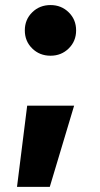

<svg xmlns="http://www.w3.org/2000/svg" viewBox="-20 -536 394 755"><path d="M46.9 198.7 86.9 -120.6H271.5L175.8 198.7ZM178.7 -316.9Q135.7 -316.9 106.7 -345.5Q77.6 -374 77.6 -416.5Q77.6 -459 106.7 -487.5Q135.7 -516.1 178.7 -516.1Q221.2 -516.1 250.2 -487.5Q279.3 -459 279.3 -416.5Q279.3 -374 250.2 -345.5Q221.2 -316.9 178.7 -316.9Z"/></svg>

Font: Inter 18pt Black
Style: Regular
Weight: 900
Designer: Rasmus Andersson
Foundry: rsms
Version: Version 4.001;git-66647c0bb